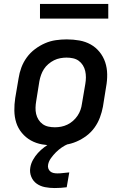

<svg xmlns="http://www.w3.org/2000/svg" viewBox="-20 -727 640 970"><path d="M256 8Q224 8 193 2.5Q162 -3 136 -17.5Q110 -32 90.5 -55.5Q71 -79 62 -107.5Q53 -136 52.5 -168Q52 -200 57 -232L74 -332Q78 -359 88 -386Q98 -413 115.5 -437Q133 -461 157 -479Q181 -497 207.5 -508.5Q234 -520 262 -524Q290 -528 317 -528Q350 -528 381 -522.5Q412 -517 438 -502.5Q464 -488 483 -464.5Q502 -441 511.5 -412.5Q521 -384 521.5 -352Q522 -320 516 -288L500 -188Q495 -161 485 -134Q475 -107 458 -83Q441 -59 417 -41Q393 -23 366 -11.5Q339 0 311 4Q283 8 256 8ZM257 -84Q273 -84 289 -87Q305 -90 320.5 -97.5Q336 -105 349 -116.5Q362 -128 371.5 -142Q381 -156 386.5 -171.5Q392 -187 394 -203L411 -303Q414 -320 414 -336.5Q414 -353 410.5 -368.5Q407 -384 398.5 -397.5Q390 -411 377.5 -420Q365 -429 349 -432.5Q333 -436 316 -436Q301 -436 284.5 -433Q268 -430 253 -422.5Q238 -415 224.5 -403.5Q211 -392 202 -378Q193 -364 187.5 -348.5Q182 -333 179 -317L163 -217Q160 -200 159.5 -183.5Q159 -167 162.5 -151.5Q166 -136 174.5 -122.5Q183 -109 195.5 -100Q208 -91 224 -87.5Q240 -84 257 -84ZM256 223Q231 223 207.5 218.5Q184 214 165.5 201Q147 188 138 166Q129 144 133 120Q136 100 146.5 81Q157 62 171.5 46Q186 30 204 16.5Q222 3 241 -7L243 -8H327L325 0Q308 7 292 18Q276 29 262.5 42.5Q249 56 237.5 72Q226 88 223 105Q221 115 224 124Q227 133 234 139Q241 145 250.5 147Q260 149 270 149Q285 149 300 147Q315 145 330 144L317 219Q302 221 286.5 222Q271 223 256 223ZM182 -633V-707H527V-633Z"/></svg>

Font: Iosevka SS04 SmBd Ex Obl
Style: Regular
Weight: 600
Width: 7
Italic angle: -9°
Monospace: yes
Designer: Belleve Invis
Foundry: Belleve Invis
Version: Version 19.0.0; ttfautohint (v1.8.4)